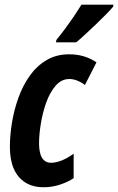

<svg xmlns="http://www.w3.org/2000/svg" viewBox="-20 -786 502 816"><path d="M166 9.8Q119.6 9.8 87.4 -10.5Q55.2 -30.8 38.6 -68.8Q22 -106.9 22 -161.1Q22 -210 30.8 -264.2Q39.6 -318.4 58.1 -370.1Q76.7 -421.9 106.2 -463.6Q135.7 -505.4 177.5 -530.3Q219.2 -555.2 273.9 -555.2Q307.6 -555.2 336.2 -546.6Q364.7 -538.1 390.1 -521L340.8 -424.8Q326.7 -436 309.1 -443.1Q291.5 -450.2 274.9 -450.2Q240.7 -450.2 216.1 -421.4Q191.4 -392.6 176 -348.9Q160.6 -305.2 153.3 -259Q146 -212.9 146 -178.2Q146 -150.4 151.6 -131.6Q157.2 -112.8 168.7 -103.5Q180.2 -94.2 196.8 -94.2Q217.3 -94.2 241.7 -103.8Q266.1 -113.3 293 -132.8V-28.8Q270 -13.2 236.1 -1.7Q202.1 9.8 166 9.8ZM217.8 -606 219.7 -616.2Q240.2 -641.6 259 -667Q277.8 -692.4 294.7 -717.3Q311.5 -742.2 326.2 -766.1H461.9L460.9 -757.8Q450.2 -744.6 429.2 -723.4Q408.2 -702.1 384 -679Q359.9 -655.8 338.1 -636Q316.4 -616.2 303.7 -606Z"/></svg>

Font: Open Sans Condensed
Style: Italic
Weight: 400
Width: 3
Italic angle: -12°
Designer: Monotype Design Team
Foundry: Monotype Imaging Inc.
Version: Version 3.000